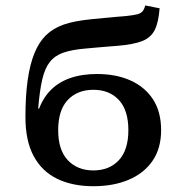

<svg xmlns="http://www.w3.org/2000/svg" viewBox="-20 -655 661 687"><path d="M314 11.3Q239.5 11.3 184.8 -15.1Q130.2 -41.5 100.6 -96.3Q71 -151 71 -235.8Q71 -311.8 79 -368.5Q87.1 -425.2 103.5 -465.2Q119.9 -505.1 145 -529.4Q170.1 -553.7 207.8 -567Q245.6 -580.3 307.7 -586.3Q328.6 -588.7 350.2 -590.5Q371.7 -592.4 392.7 -594.4Q413.8 -596.4 431.1 -597.6Q456.8 -600.4 470.1 -603.6Q483.4 -606.8 489.8 -614.2Q496.1 -621.6 499.7 -635.5L551.1 -625.3Q547.4 -575.7 533.9 -548.2Q520.4 -520.8 489.5 -508.4Q458.6 -495.9 401.4 -491.1Q379.4 -489.6 359.8 -487.8Q340.2 -486 322.1 -484.6Q304.1 -483.2 284.9 -481.2Q237.5 -477.2 206.9 -466.7Q176.4 -456.1 158.5 -433.6Q140.6 -411.2 131.2 -370.8Q121.8 -330.4 116.6 -266.4H130.1L114.7 -251.6Q129.5 -298.4 158.1 -329.1Q186.8 -359.8 229.4 -375Q272 -390.2 326.9 -390.2Q396 -390.2 447.4 -366.9Q498.8 -343.7 527.7 -299.2Q556.5 -254.7 556.5 -189.2Q556.5 -124.6 526.1 -79.9Q495.6 -35.2 440.9 -12Q386.3 11.3 314 11.3ZM314 -45.2Q371.1 -45.2 405.2 -81.7Q439.3 -118.2 439.3 -189.2Q439.3 -260.6 405.4 -297.2Q371.4 -333.7 314.3 -333.7Q256.9 -333.7 222.5 -297.4Q188.2 -261 188.2 -189.2Q188.2 -118.2 222.7 -81.7Q257.3 -45.2 314 -45.2Z"/></svg>

Font: Playfair 5pt SemiExpanded Light
Style: Regular
Weight: 300
Width: 6
Designer: Claus Eggers Sørensen
Foundry: Claus Eggers Sørensen
Version: Version 2.203